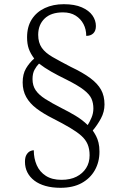

<svg xmlns="http://www.w3.org/2000/svg" viewBox="-20 -780 591 915"><path d="M268 115Q228 115 196.5 106Q165 97 143.5 80.5Q122 64 110.5 41.5Q99 19 99 -9Q99 -31 106.5 -43Q114 -55 123.5 -59.5Q133 -64 141 -64Q141 -25 155 7Q169 39 198.5 58Q228 77 273 77Q315 77 344.5 62Q374 47 390.5 21Q407 -5 407 -40Q407 -70 397.5 -92.5Q388 -115 367 -133.5Q346 -152 313 -171.5Q280 -191 233 -215Q187 -238 154.5 -262.5Q122 -287 105 -317.5Q88 -348 88 -387Q88 -427 104 -454Q120 -481 143 -501Q125 -525 117 -548Q109 -571 109 -602Q109 -653 131.5 -688Q154 -723 193.5 -741.5Q233 -760 284 -760Q336 -760 370 -745Q404 -730 420.5 -706.5Q437 -683 437 -656Q437 -633 424.5 -621Q412 -609 391 -609Q391 -640 378 -665Q365 -690 340.5 -705.5Q316 -721 280 -721Q223 -721 192.5 -691.5Q162 -662 162 -614Q162 -577 179 -552.5Q196 -528 231 -508Q266 -488 318 -461Q375 -434 410 -408Q445 -382 461.5 -352.5Q478 -323 478 -282Q478 -247 461 -215.5Q444 -184 422 -158Q431 -145 438 -131.5Q445 -118 449.5 -100Q454 -82 454 -57Q454 -8 432 31Q410 70 369 92.5Q328 115 268 115ZM398 -184Q407 -198 416 -219Q425 -240 425 -263Q425 -289 416 -309.5Q407 -330 379.5 -351.5Q352 -373 296 -401Q255 -421 223.5 -439Q192 -457 166 -477Q154 -465 144.5 -447.5Q135 -430 135 -403Q135 -372 150 -350Q165 -328 195.5 -308.5Q226 -289 273 -265Q307 -248 339 -229Q371 -210 398 -184Z"/></svg>

Font: Noto Serif Khmer Light
Style: Regular
Weight: 300
Version: Version 2.003